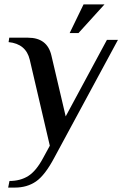

<svg xmlns="http://www.w3.org/2000/svg" viewBox="-20 -651 555 871"><path d="M23 170Q72 170 108 147.5Q144 125 176 65L206 10L115 -380Q98 -452 19 -460L22 -480H107Q194 -480 213 -400L278 -123L465 -470H515L226 65Q184 144 143.5 172Q103 200 47 200H17ZM296 -501 359 -631H454L336 -501Z"/></svg>

Font: Philosopher
Style: Italic
Weight: 400
Italic angle: -10°
Designer: Jovanny Lemonad
Foundry: Jovanny Lemonad
Version: Version 2.000